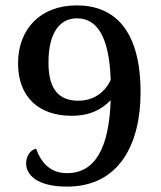

<svg xmlns="http://www.w3.org/2000/svg" viewBox="-20 -681 599 713"><path d="M502 -338C502 -573 402 -661 265 -661C129 -661 47 -572 47 -446C47 -317 128 -251 246 -251C317 -251 360 -277 391 -309C385 -129 332 -38 229 -38C165 -38 132 -79 114 -129C93 -124 77 -102 77 -75C77 -31 118 12 229 12C424 12 502 -148 502 -338ZM160 -449C160 -555 199 -613 266 -613C340 -613 386 -545 391 -384C372 -342 331 -307 271 -307C197 -307 160 -351 160 -449Z"/></svg>

Font: Noto Serif Telugu Medium
Style: Regular
Weight: 500
Designer: Jelle Bosma - Monotype Design Team
Foundry: Monotype Imaging Inc.
Version: Version 2.005